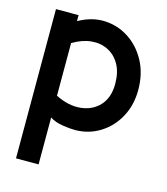

<svg xmlns="http://www.w3.org/2000/svg" viewBox="-106 -587 758 870"><g transform="rotate(15 272.5 -152.0)"><path d="M156 200H50V-500H156V-472Q218 -507 279.5 -504Q341 -501 392 -467.5Q443 -434 474 -376Q505 -318 505 -242Q505 -172 475 -116Q445 -60 393 -27Q341 6 276 7Q252 7 216 1.5Q180 -4 156 -20ZM156 -122Q218 -91 273.5 -97Q329 -103 363 -140.5Q397 -178 397 -242Q397 -296 376.5 -332.5Q356 -369 321 -386.5Q286 -404 243.5 -400Q201 -396 156 -369Z"/></g></svg>

Font: Kulim Park SemiBold
Style: Regular
Weight: 600
Designer: Noponies / Dale Sattler
Foundry: Noponies
Version: Version 1.000; ttfautohint (v1.8.3)